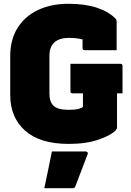

<svg xmlns="http://www.w3.org/2000/svg" viewBox="-20 -740 690 1014"><path d="M352 -403H616Q627 -403 627 -392V-247H598V-68Q598 -60 591 -52Q569 -27 503 -3.5Q437 20 343 20Q191 20 112.5 -50Q34 -120 34 -239V-443Q34 -531 73 -593Q112 -655 181.5 -687.5Q251 -720 341 -720Q429 -720 491 -699.5Q553 -679 590 -642Q596 -636 596 -625V-475H427Q416 -475 416 -486V-532Q381 -540 346 -540Q241 -540 241 -445V-247Q241 -203 262 -182Q285 -160 342 -160Q377 -160 395.5 -165Q414 -170 418 -176V-247H363Q352 -247 352 -258ZM254 60H433Q439 60 442 64Q445 68 443 74Q426 120 411 157.5Q396 195 378 244Q377 248 373.5 251Q370 254 363 254H214Q225 201 234.5 156.5Q244 112 254 60Z"/></svg>

Font: Recursive Sn Lnr St Blk
Style: Regular
Weight: 900
Version: Version 1.079;hotconv 1.0.112;makeotfexe 2.5.65598; ttfautoh